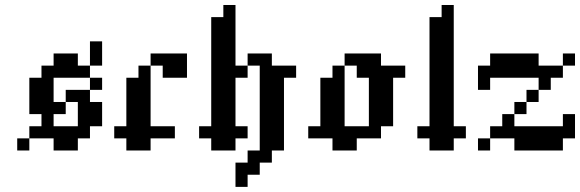

<svg xmlns="http://www.w3.org/2000/svg" viewBox="-20 -591 2278 754"><path d="M190.5 -381H238.1V-333.3H190.5ZM238.1 -381H285.7V-333.3H238.1ZM142.9 -333.3H190.5V-285.7H142.9ZM190.5 -333.3H238.1V-285.7H190.5ZM238.1 -333.3H285.7V-285.7H238.1ZM285.7 -333.3H333.3V-285.7H285.7ZM333.3 -381H381V-333.3H333.3ZM95.2 -285.7H142.9V-238.1H95.2ZM95.2 -238.1H142.9V-190.5H95.2ZM333.3 -428.6H381V-381H333.3ZM333.3 -285.7H381V-238.1H333.3ZM142.9 -285.7H190.5V-238.1H142.9ZM142.9 -238.1H190.5V-190.5H142.9ZM95.2 -190.5H142.9V-142.9H95.2ZM142.9 -190.5H190.5V-142.9H142.9ZM190.5 -190.5H238.1V-142.9H190.5ZM238.1 -238.1H285.7V-190.5H238.1ZM285.7 -238.1H333.3V-190.5H285.7ZM142.9 -142.9H190.5V-95.2H142.9ZM95.2 -95.2H142.9V-47.6H95.2ZM142.9 -95.2H190.5V-47.6H142.9ZM190.5 -95.2H238.1V-47.6H190.5ZM238.1 -95.2H285.7V-47.6H238.1ZM285.7 -95.2H333.3V-47.6H285.7ZM190.5 -47.6H238.1V0H190.5ZM238.1 -47.6H285.7V0H238.1ZM47.6 -47.6H95.2V0H47.6ZM285.7 -190.5H333.3V-142.9H285.7ZM285.7 -142.9H333.3V-95.2H285.7ZM333.3 -190.5H381V-142.9H333.3ZM333.3 -142.9H381V-95.2H333.3Z M476.2 -95.2H523.8V-47.6H476.2ZM428.6 -95.2H476.2V-47.6H428.6ZM523.8 -95.2H571.4V-47.6H523.8ZM476.2 -47.6H523.8V0H476.2ZM523.8 -47.6H571.4V0H523.8ZM476.2 -142.9H523.8V-95.2H476.2ZM523.8 -142.9H571.4V-95.2H523.8ZM523.8 -190.5H571.4V-142.9H523.8ZM523.8 -238.1H571.4V-190.5H523.8ZM476.2 -238.1H523.8V-190.5H476.2ZM476.2 -190.5H523.8V-142.9H476.2ZM523.8 -285.7H571.4V-238.1H523.8ZM666.7 -333.3H714.3V-285.7H666.7ZM619 -333.3H666.7V-285.7H619ZM571.4 -95.2H619V-47.6H571.4ZM571.4 -381H619V-333.3H571.4ZM619 -381H666.7V-333.3H619ZM666.7 -381H714.3V-333.3H666.7ZM523.8 -333.3H571.4V-285.7H523.8ZM476.2 -285.7H523.8V-238.1H476.2ZM619 -95.2H666.7V-47.6H619Z M857.1 -571.4H904.8V-523.8H857.1ZM809.5 -523.8H857.1V-476.2H809.5ZM857.1 -523.8H904.8V-476.2H857.1ZM857.1 -476.2H904.8V-428.6H857.1ZM809.5 -428.6H857.1V-381H809.5ZM809.5 -381H857.1V-333.3H809.5ZM809.5 -333.3H857.1V-285.7H809.5ZM809.5 -285.7H857.1V-238.1H809.5ZM809.5 -476.2H857.1V-428.6H809.5ZM857.1 -428.6H904.8V-381H857.1ZM857.1 -381H904.8V-333.3H857.1ZM857.1 -333.3H904.8V-285.7H857.1ZM809.5 -238.1H857.1V-190.5H809.5ZM809.5 -190.5H857.1V-142.9H809.5ZM809.5 -142.9H857.1V-95.2H809.5ZM857.1 -190.5H904.8V-142.9H857.1ZM857.1 -238.1H904.8V-190.5H857.1ZM857.1 -285.7H904.8V-238.1H857.1ZM857.1 -142.9H904.8V-95.2H857.1ZM857.1 -95.2H904.8V-47.6H857.1ZM809.5 -95.2H857.1V-47.6H809.5ZM809.5 -47.6H857.1V0H809.5ZM857.1 -47.6H904.8V0H857.1ZM761.9 -95.2H809.5V-47.6H761.9ZM904.8 -95.2H952.4V-47.6H904.8ZM904.8 -333.3H952.4V-285.7H904.8ZM952.4 -381H1000V-333.3H952.4ZM1000 -381H1047.6V-333.3H1000ZM1000 -333.3H1047.6V-285.7H1000ZM1047.6 -333.3H1095.2V-285.7H1047.6ZM1095.2 -333.3H1142.9V-285.7H1095.2ZM1047.6 -285.7H1095.2V-238.1H1047.6ZM1047.6 -238.1H1095.2V-190.5H1047.6ZM1047.6 -190.5H1095.2V-142.9H1047.6ZM1000 -285.7H1047.6V-238.1H1000ZM1000 -238.1H1047.6V-190.5H1000ZM1000 -190.5H1047.6V-142.9H1000ZM1000 -142.9H1047.6V-95.2H1000ZM1000 -95.2H1047.6V-47.6H1000ZM1047.6 -95.2H1095.2V-47.6H1047.6ZM1047.6 -142.9H1095.2V-95.2H1047.6ZM1047.6 -47.6H1095.2V0H1047.6ZM1000 -47.6H1047.6V0H1000ZM1000 0H1047.6V47.6H1000ZM952.4 0H1000V47.6H952.4ZM952.4 47.6H1000V95.2H952.4ZM904.8 47.6H952.4V95.2H904.8ZM904.8 95.2H952.4V142.9H904.8Z M1190.5 -95.2H1238.1V-47.6H1190.5ZM1238.1 -95.2H1285.7V-47.6H1238.1ZM1285.7 -95.2H1333.3V-47.6H1285.7ZM1333.3 -95.2H1381V-47.6H1333.3ZM1285.7 -47.6H1333.3V0H1285.7ZM1428.6 -95.2H1476.2V-47.6H1428.6ZM1476.2 -142.9H1523.8V-95.2H1476.2ZM1428.6 -142.9H1476.2V-95.2H1428.6ZM1428.6 -190.5H1476.2V-142.9H1428.6ZM1428.6 -238.1H1476.2V-190.5H1428.6ZM1476.2 -238.1H1523.8V-190.5H1476.2ZM1476.2 -190.5H1523.8V-142.9H1476.2ZM1238.1 -142.9H1285.7V-95.2H1238.1ZM1285.7 -142.9H1333.3V-95.2H1285.7ZM1285.7 -190.5H1333.3V-142.9H1285.7ZM1238.1 -190.5H1285.7V-142.9H1238.1ZM1238.1 -238.1H1285.7V-190.5H1238.1ZM1476.2 -285.7H1523.8V-238.1H1476.2ZM1428.6 -285.7H1476.2V-238.1H1428.6ZM1285.7 -285.7H1333.3V-238.1H1285.7ZM1238.1 -285.7H1285.7V-238.1H1238.1ZM1523.8 -333.3H1571.4V-285.7H1523.8ZM1476.2 -333.3H1523.8V-285.7H1476.2ZM1428.6 -333.3H1476.2V-285.7H1428.6ZM1381 -333.3H1428.6V-285.7H1381ZM1333.3 -381H1381V-333.3H1333.3ZM1381 -381H1428.6V-333.3H1381ZM1428.6 -381H1476.2V-333.3H1428.6ZM1285.7 -238.1H1333.3V-190.5H1285.7ZM1285.7 -333.3H1333.3V-285.7H1285.7ZM1333.3 -47.6H1381V0H1333.3ZM1381 -95.2H1428.6V-47.6H1381Z M1666.7 -47.6H1714.3V0H1666.7ZM1714.3 -47.6H1761.9V0H1714.3ZM1619 -95.2H1666.7V-47.6H1619ZM1666.7 -95.2H1714.3V-47.6H1666.7ZM1714.3 -95.2H1761.9V-47.6H1714.3ZM1761.9 -95.2H1809.5V-47.6H1761.9ZM1666.7 -142.9H1714.3V-95.2H1666.7ZM1714.3 -142.9H1761.9V-95.2H1714.3ZM1714.3 -190.5H1761.9V-142.9H1714.3ZM1714.3 -238.1H1761.9V-190.5H1714.3ZM1666.7 -238.1H1714.3V-190.5H1666.7ZM1666.7 -285.7H1714.3V-238.1H1666.7ZM1666.7 -333.3H1714.3V-285.7H1666.7ZM1666.7 -190.5H1714.3V-142.9H1666.7ZM1714.3 -285.7H1761.9V-238.1H1714.3ZM1714.3 -333.3H1761.9V-285.7H1714.3ZM1714.3 -381H1761.9V-333.3H1714.3ZM1714.3 -523.8H1761.9V-476.2H1714.3ZM1714.3 -476.2H1761.9V-428.6H1714.3ZM1714.3 -428.6H1761.9V-381H1714.3ZM1666.7 -381H1714.3V-333.3H1666.7ZM1666.7 -428.6H1714.3V-381H1666.7ZM1666.7 -476.2H1714.3V-428.6H1666.7ZM1666.7 -523.8H1714.3V-476.2H1666.7ZM1714.3 -571.4H1761.9V-523.8H1714.3Z M1952.4 -381H2000V-333.3H1952.4ZM2000 -333.3H2047.6V-285.7H2000ZM2047.6 -333.3H2095.2V-285.7H2047.6ZM2095.2 -333.3H2142.9V-285.7H2095.2ZM2142.9 -333.3H2190.5V-285.7H2142.9ZM2190.5 -381H2238.1V-333.3H2190.5ZM2095.2 -285.7H2142.9V-238.1H2095.2ZM2047.6 -238.1H2095.2V-190.5H2047.6ZM2000 -190.5H2047.6V-142.9H2000ZM1952.4 -142.9H2000V-95.2H1952.4ZM2047.6 -95.2H2095.2V-47.6H2047.6ZM2142.9 -95.2H2190.5V-47.6H2142.9ZM2190.5 -95.2H2238.1V-47.6H2190.5ZM2190.5 -142.9H2238.1V-95.2H2190.5ZM2142.9 -47.6H2190.5V0H2142.9ZM2095.2 -47.6H2142.9V0H2095.2ZM1952.4 -95.2H2000V-47.6H1952.4ZM2000 -95.2H2047.6V-47.6H2000ZM1904.8 -95.2H1952.4V-47.6H1904.8ZM1857.1 -47.6H1904.8V0H1857.1ZM2047.6 -47.6H2095.2V0H2047.6ZM1857.1 -285.7H1904.8V-238.1H1857.1ZM1857.1 -333.3H1904.8V-285.7H1857.1ZM1904.8 -333.3H1952.4V-285.7H1904.8ZM1952.4 -333.3H2000V-285.7H1952.4ZM1904.8 -381H1952.4V-333.3H1904.8ZM2095.2 -95.2H2142.9V-47.6H2095.2ZM2000 -381H2047.6V-333.3H2000ZM2000 -47.6H2047.6V0H2000ZM2047.6 -381H2095.2V-333.3H2047.6Z"/></svg>

Font: Jacquard 12
Style: Regular
Weight: 400
Designer: Sarah Cadigan-Fried
Version: Version 1.000; ttfautohint (v1.8.4.7-5d5b)